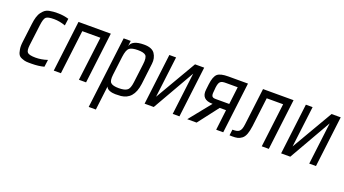

<svg xmlns="http://www.w3.org/2000/svg" viewBox="-55 -1005 3070 1714"><g transform="rotate(20 1480.5 -148.0)"><path d="M321 -4 330 -72C291 -59 254 -53 218 -53C178 -53 152 -59 141 -70C130 -81 127 -104 131 -139L156 -339C161 -380 169 -406 181 -417C193 -428 219 -433 257 -433C293 -433 329 -426 366 -413L375 -479C341 -489 307 -494 273 -494C235 -494 221 -493 188 -487C157 -480 142 -466 123 -442C102 -416 91 -376 85 -326L63 -148C59 -118 59 -93 63 -73C70 -32 80 -13 112 -2C144 11 159 10 204 10C248 10 287 5 321 -4Z M718 0 777 -484H470L411 0H479L530 -418H702L650 0Z M1000 10C1020 10 1037 9 1052 8C1127 -1 1176 -49 1190 -158L1214 -357C1219 -394 1211 -427 1193 -454C1174 -481 1140 -494 1091 -494C1014 -494 971 -473 960 -432L966 -484H899L815 198H883L911 -31C918 -1 965 10 1000 10ZM1119 -147C1114 -106 1104 -80 1088 -69C1073 -57 1046 -51 1009 -51C972 -51 947 -57 934 -69C920 -80 916 -106 921 -147L943 -325C949 -370 959 -398 975 -411C991 -423 1017 -429 1055 -429C1092 -429 1117 -423 1130 -411C1143 -398 1147 -370 1141 -325Z M1361 0 1590 -400 1541 0H1605L1664 -484H1577L1349 -93L1397 -484H1333L1274 0Z M1768 0 1917 -194H1977L1954 0H2021L2080 -484H1894C1844 -484 1810 -476 1791 -460C1772 -443 1759 -410 1753 -359L1747 -307C1738 -240 1771 -206 1845 -206L1679 0ZM1894 -422H2005L1985 -256H1857C1814 -256 1811 -273 1819 -337L1820 -351C1828 -413 1844 -422 1894 -422Z M2090 -50 2083 6C2089 7 2097 7 2107 7C2149 7 2171 4 2199 -17C2227 -38 2240 -82 2248 -141L2282 -418H2438L2387 0H2454L2513 -484H2223L2180 -134C2171 -60 2149 -50 2090 -50Z M2658 0 2887 -400 2838 0H2902L2961 -484H2874L2646 -93L2694 -484H2630L2571 0Z"/></g></svg>

Font: Gamestation Condensed
Style: Italic
Weight: 400
Width: 3
Designer: Jonas Hecksher
Foundry: Jonas Hecksher, Playtypeª, e-types AS
Version: Version 1.003